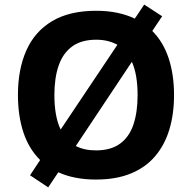

<svg xmlns="http://www.w3.org/2000/svg" viewBox="-20 -772 836 836"><path d="M737.8 -357.9Q737.8 -275.4 717.3 -207.8Q696.8 -140.1 655 -91.3Q613.3 -42.5 549.3 -16.4Q485.4 9.8 397.9 9.8Q350.1 9.8 308.8 1.7Q267.6 -6.3 233.9 -22L189.9 43.9L110.8 -8.8L154.8 -75.2Q105.5 -124 81.8 -196Q58.1 -268.1 58.1 -358.9Q58.1 -469.7 94.5 -552Q130.9 -634.3 206.5 -679.7Q282.2 -725.1 398.9 -725.1Q448.2 -725.1 490.5 -716.3Q532.7 -707.5 566.9 -690.9L607.9 -752L686 -701.2L643.1 -637.2Q690.9 -589.4 714.4 -518.1Q737.8 -446.8 737.8 -357.9ZM579.1 -357.9Q579.1 -401.4 573 -438Q566.9 -474.6 554.2 -502.9L310.1 -136.2Q328.1 -127 349.9 -122.1Q371.6 -117.2 397.9 -117.2Q462.4 -117.2 502.4 -146.2Q542.5 -175.3 560.8 -229.2Q579.1 -283.2 579.1 -357.9ZM216.8 -357.9Q216.8 -313 223.4 -275.1Q230 -237.3 244.1 -208L491.2 -577.1Q472.2 -587.4 449.2 -593.3Q426.3 -599.1 398.9 -599.1Q335 -599.1 294.7 -570.1Q254.4 -541 235.6 -487.1Q216.8 -433.1 216.8 -357.9Z"/></svg>

Font: Wonky
Style: Regular
Weight: 400
Designer: Monotype Design Team
Foundry: Monotype Imaging Inc.
Version: Version 3.000